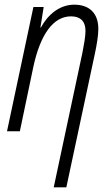

<svg xmlns="http://www.w3.org/2000/svg" viewBox="-20 -562 480 822"><path d="M333 -337 210 240H264L387 -336C394 -369 401 -410 401 -438C401 -507 361 -542 298 -542C234 -542 184 -498 155 -444H153L167 -532H123L10 0H65L123 -277C153 -415 208 -492 284 -492C323 -492 346 -472 346 -430C346 -403 339 -370 333 -337Z"/></svg>

Font: Noto Sans Condensed Light
Style: Italic
Weight: 300
Width: 3
Italic angle: -12°
Designer: Monotype Design Team
Foundry: Monotype Imaging Inc.
Version: Version 2.013